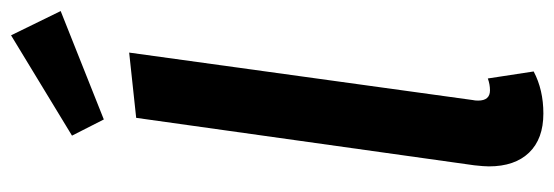

<svg xmlns="http://www.w3.org/2000/svg" viewBox="-356 -658 1027 356"><g transform="rotate(-90 158.0 -479.5)"><path d="M151 -117Q150 -113 150 -107Q150 -85 169 -85Q180 -85 191 -89L204 -4Q170 14 126 14Q79 14 53.5 -12.5Q28 -39 28 -87Q28 -96 30 -114L118 -741L239 -754ZM271 -973 316 -881 115 -801 85 -860Z"/></g></svg>

Font: Fira Sans Extra Condensed Medium
Style: Italic
Weight: 500
Width: 3
Italic angle: -8°
Designer: Carrois Corporate & Edenspiekermann AG
Foundry: Carrois Corporate GbR & Edenspiekermann AG
Version: Version 4.203